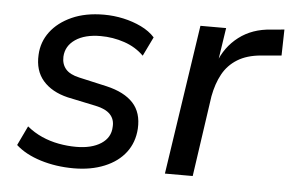

<svg xmlns="http://www.w3.org/2000/svg" viewBox="-43 -572 969 640"><g transform="rotate(5 442.0 -252.0)"><path d="M224 9Q165 9 113.5 -7Q62 -23 30 -52L61 -117Q84 -98 111 -86Q138 -74 167.5 -68.5Q197 -63 226 -63Q278 -63 309.5 -83.5Q341 -104 342 -140Q344 -165 328.5 -181.5Q313 -198 279 -205L184 -225Q130 -238 101 -271.5Q72 -305 75 -358Q77 -401 102.5 -435Q128 -469 173.5 -489.5Q219 -510 281 -510Q314 -510 346 -503Q378 -496 406 -482.5Q434 -469 452 -449L421 -385Q394 -412 355.5 -425Q317 -438 276 -438Q223 -438 191.5 -416.5Q160 -395 158 -359Q157 -334 171 -317.5Q185 -301 217 -294L310 -273Q370 -259 399.5 -227Q429 -195 426 -141Q423 -95 397.5 -61.5Q372 -28 327 -9.5Q282 9 224 9Z M529 0 604 -501H690L672 -382H668Q688 -437 732.5 -471Q777 -505 840 -509L884 -513L882 -426L814 -420Q767 -416 735.5 -396.5Q704 -377 686.5 -345Q669 -313 661 -270L622 0Z"/></g></svg>

Font: Nunitoga
Style: Medium Italic
Weight: 500
Italic angle: -9°
Designer: Vernon Adams
Foundry: Vernon Adams
Version: Version 1.0